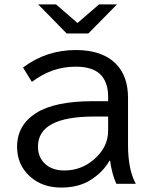

<svg xmlns="http://www.w3.org/2000/svg" viewBox="-20 -805 690 867"><path d="M281.2 -653.8 152.3 -785.2H232.9L330.1 -701.2L427.2 -785.2H508.3L378.9 -653.8ZM468.3 -348.1V-367.2Q468.3 -437.5 429.7 -472.2Q394.5 -503.9 321.3 -503.9Q213.9 -503.9 124 -435.1L84 -500Q188.5 -579.1 322.8 -579.1Q444.8 -579.1 506.8 -513.2Q558.1 -458.5 558.1 -362.8V-150.9Q558.1 -38.6 593.3 24.9H505.4Q486.3 -15.6 477.1 -79.1H474.1Q446.3 -29.3 392.1 5.9Q336.9 42 255.9 42Q171.4 42 115.7 -7.8Q57.1 -60.5 57.1 -142.1Q57.1 -239.7 142.6 -294.4Q227.1 -348.1 399.9 -348.1ZM468.3 -278.8H405.3Q151.4 -278.8 151.4 -143.1Q151.4 -99.1 178.7 -69.8Q211.9 -35.2 270 -35.2Q345.2 -35.2 401.9 -83Q468.3 -138.7 468.3 -214.8Z"/></svg>

Font: BIZ UDPGothic
Style: Regular
Weight: 400
Designer: TypeBank Co., Ltd.
Foundry: Morisawa Inc.
Version: Version 1.051